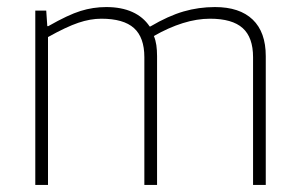

<svg xmlns="http://www.w3.org/2000/svg" viewBox="-20 -524 849 544"><path d="M116 0H80V-494H111L114 -450H117Q173 -482 208.5 -493Q244 -504 281 -504Q324 -504 355 -490Q386 -476 404 -449H406Q457 -479 500 -491.5Q543 -504 589 -504Q659 -504 696 -468.5Q733 -433 733 -365V0H697V-362Q697 -418 667.5 -444.5Q638 -471 575 -471Q538 -471 498 -458.5Q458 -446 416 -422Q421 -410 423 -396Q425 -382 425 -365V0H389V-362Q389 -418 359.5 -444.5Q330 -471 267 -471Q236 -471 202 -459.5Q168 -448 116 -419Z"/></svg>

Font: Blinker ExtraLight
Style: Regular
Weight: 200
Designer: Juergen Huber
Foundry: supertype
Version: Version 1.017;hotconv 1.0.117;makeotfexe 2.5.65602